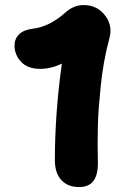

<svg xmlns="http://www.w3.org/2000/svg" viewBox="-20 -736 507 767"><path d="M371.1 -85.9Q371.1 -35.6 352.5 -12.2Q334 11.2 295.9 11.2Q250.5 11.2 224.9 -16.8Q199.2 -44.9 199.2 -96.2Q199.2 -281.7 227.1 -481.9Q184.1 -460.9 140.1 -460.9Q90.8 -460.9 64.5 -488.8Q38.1 -516.6 38.1 -554.2Q38.1 -580.6 55.9 -598.6Q73.7 -616.7 109.9 -621.1Q176.8 -628.4 241.2 -686Q274.4 -715.8 314 -715.8Q368.2 -715.8 400.1 -673.8Q432.1 -631.8 416 -579.1Q404.3 -536.1 395.8 -488.3Q387.2 -440.4 382.6 -394.8Q377.9 -349.1 374.8 -308.1Q371.6 -267.1 370.8 -227.5Q370.1 -188 370.1 -162.6Q370.1 -137.2 370.6 -112.3Q371.1 -87.4 371.1 -85.9Z"/></svg>

Font: Shantell Sans Normal
Style: Regular
Weight: 800
Designer: Stephen Nixon, Anya Danilova, Shantell Martin
Foundry: Arrow Type
Version: Version 1.006;[559af2be0]